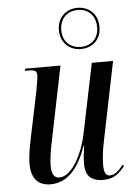

<svg xmlns="http://www.w3.org/2000/svg" viewBox="-56 -838 624 891"><g transform="rotate(-5 256.0 -393.0)"><path d="M339 -604C391 -604 433 -639 433 -699C433 -761 391 -796 338 -796C285 -796 244 -758 244 -700C244 -641 285 -604 339 -604ZM339 -614C294 -614 255 -642 255 -699C255 -754 291 -786 339 -786C386 -786 422 -755 422 -699C422 -643 385 -614 339 -614ZM390 10C441 10 465 -15 490 -46L484 -53C466 -28 445 -8 421 -8C400 -8 394 -28 394 -61C394 -89 399 -130 407 -168L482 -536H383L317 -216C301 -132 250 -19 187 -19C163 -19 151 -37 151 -79C151 -106 159 -157 168 -197L237 -536H73L70 -526H88C120 -526 126 -519 126 -500C126 -488 121 -460 115 -427L72 -220C64 -182 54 -129 54 -95C54 -36 77 9 144 9C213 9 271 -39 311 -155H314C310 -131 306 -92 306 -73C306 -27 322 10 390 10Z"/></g></svg>

Font: Noto Serif Display ExtraCondensed Medium
Style: Italic
Weight: 500
Width: 2
Italic angle: -12°
Designer: Monotype Design Team
Foundry: Monotype Imaging Inc.
Version: Version 2.009